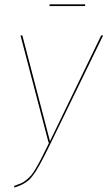

<svg xmlns="http://www.w3.org/2000/svg" viewBox="-20 -841 487 869"><path d="M364.7 -813.5H203.6L204.6 -821.3H365.7ZM446.8 -680.7 210 -194.3Q193.8 -161.1 183.6 -140.9Q173.3 -120.6 161.9 -99.6Q150.4 -78.6 143.1 -67.1Q135.7 -55.7 126.2 -43.5Q116.7 -31.2 109.4 -25.1Q102.1 -19 91.3 -12.2Q80.6 -5.4 70.6 -1.5Q60.5 2.4 45.4 7.8L43.9 0.5Q63.5 -6.3 75 -11.2Q86.4 -16.1 99.4 -26.6Q112.3 -37.1 121.1 -47.6Q129.9 -58.1 143.3 -80.8Q156.7 -103.5 169.2 -128.2Q181.6 -152.8 202.6 -195.8H199.7L72.8 -680.7H81.1L206.1 -201.7L438 -680.7Z"/></svg>

Font: Fira Sans Compressed Eight
Style: Italic
Weight: 100
Width: 3
Italic angle: -8°
Designer: Carrois Corporate & Edenspiekermann AG
Foundry: Carrois Corporate GbR & Edenspiekermann AG
Version: Version 4.203;PS 004.203;hotconv 1.0.88;makeotf.lib2.5.64775